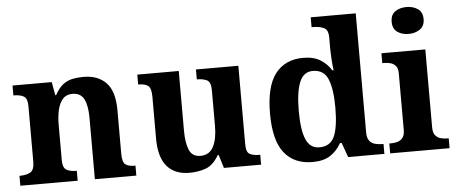

<svg xmlns="http://www.w3.org/2000/svg" viewBox="-51 -892 2437 1024"><g transform="rotate(-5 1167.5 -380.0)"><path d="M20 0V-53H22Q56 -53 78 -65Q100 -77 100 -122V-418.4Q100 -460.2 80.5 -471.6Q61 -483 28 -483H25V-536H235L247.7 -465H252.5Q273 -503 296.5 -520.5Q320 -538 347.3 -543.5Q374.7 -549 405.9 -549Q483 -549 527 -503.2Q571 -457.4 571 -356V-123.8Q571 -77.6 587.5 -65.3Q604 -53 638 -53H641V0H419V-329Q419 -394 401.1 -429Q383.3 -464 338.8 -464Q306 -464 287.2 -442.5Q268.3 -420.9 260.2 -385.5Q252 -350.1 252 -309V-118Q252 -76 271.5 -64.5Q291 -53 324 -53H327V0Z M925 10Q847 10 805 -38.5Q763 -87 763 -188V-412Q763 -456 747 -469.5Q731 -483 695 -483H693V-536H915V-216Q915 -152 931 -113.5Q947 -75 991 -75Q1039 -75 1060.5 -116Q1082 -157 1082 -227V-419Q1082 -463 1060.5 -473Q1039 -483 1010 -483H1007V-536H1234V-116Q1234 -73 1253 -63Q1272 -53 1301 -53H1309V0H1110L1088 -71H1083Q1053 -19 1012.5 -4.5Q972 10 925 10Z M1584 10Q1486 10 1433 -56.5Q1380 -123 1380 -267Q1380 -412 1432.5 -480Q1485 -548 1582 -548Q1638 -548 1674 -525.5Q1710 -503 1731 -468H1738Q1734 -496.5 1732 -531.2Q1730 -566 1730 -590V-645Q1730 -686 1705.8 -696.5Q1681.5 -707 1648.9 -707H1641V-760H1882V-123Q1882 -93 1893.5 -78Q1905 -63 1923.8 -58Q1942.6 -53 1965 -53H1969V0H1775L1747 -78H1738Q1716 -38 1679.7 -14Q1643.5 10 1584 10ZM1627.3 -65Q1686 -65 1708 -115.3Q1730 -165.6 1730 -269Q1730 -368.2 1708.1 -421.1Q1686.3 -474 1626.7 -474Q1577 -474 1555.5 -421.1Q1534 -368.1 1534 -268Q1534 -166.5 1555.4 -115.8Q1576.9 -65 1627.3 -65Z M2000 0V-53H2012Q2027 -53 2043.5 -57.5Q2060 -62 2071.5 -75.9Q2083 -89.8 2083 -117.7V-422Q2083 -448.9 2071 -462Q2059 -475 2042.5 -479Q2026 -483 2012 -483H2000V-536H2235V-118Q2235 -90 2246.5 -76Q2258 -62 2275 -57.5Q2292 -53 2306 -53H2318V0ZM2154.1 -626Q2118 -626 2093.5 -643.5Q2069 -661 2069 -698Q2069 -736 2093.8 -753Q2118.5 -770 2154.5 -770Q2189 -770 2214.5 -753Q2240 -736 2240 -698Q2240 -661 2214.4 -643.5Q2188.8 -626 2154.1 -626Z"/></g></svg>

Font: Noto Serif NP Hmong
Style: Regular
Weight: 400
Designer: Dalton Maag Ltd
Foundry: Dalton Maag Ltd
Version: Version 1.001